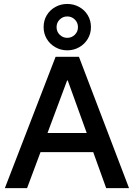

<svg xmlns="http://www.w3.org/2000/svg" viewBox="-20 -967 688 987"><path d="M5 0 265.8 -675H385.8L643.3 0H525.8L459.2 -185H188.3L119.2 0ZM224.2 -283.3H425.8L328.3 -553.3H325ZM325.8 -708.3Q292.5 -708.3 264.6 -724.2Q236.7 -740 220.4 -767.1Q204.2 -794.2 204.2 -827.5Q204.2 -861.7 220.4 -888.8Q236.7 -915.8 264.6 -931.2Q292.5 -946.7 325.8 -946.7Q359.2 -946.7 387.1 -931.2Q415 -915.8 431.2 -888.8Q447.5 -861.7 447.5 -827.5Q447.5 -794.2 431.2 -767.1Q415 -740 387.1 -724.2Q359.2 -708.3 325.8 -708.3ZM325.8 -772.5Q348.3 -772.5 364.6 -788.3Q380.8 -804.2 380.8 -827.5Q380.8 -850.8 364.6 -866.7Q348.3 -882.5 325.8 -882.5Q303.3 -882.5 287.1 -866.7Q270.8 -850.8 270.8 -827.5Q270.8 -804.2 287.1 -788.3Q303.3 -772.5 325.8 -772.5Z"/></svg>

Font: Funnel Sans Medium
Style: Regular
Weight: 500
Version: Version 1.000; Beta; Release 5; Build 24; ttfautohint (v1.8.